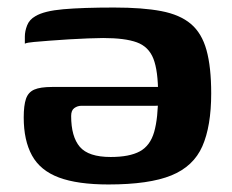

<svg xmlns="http://www.w3.org/2000/svg" viewBox="-20 -486 617 510"><path d="M283 -466Q359 -466 408.5 -456.5Q458 -447 487 -422.5Q516 -398 528.5 -353Q541 -308 541 -238Q541 -151 517.5 -97.5Q494 -44 435 -20Q376 4 268 4Q186 4 136.5 -14.5Q87 -33 65 -73Q43 -113 43 -174Q43 -206 49 -223.5Q55 -241 71 -248Q87 -255 118 -255H437Q437 -234 427.5 -219.5Q418 -205 392 -205H196Q186 -205 177.5 -199Q169 -193 169 -178Q169 -123 192 -96Q215 -69 274 -69Q324 -69 351.5 -84Q379 -99 389.5 -135.5Q400 -172 400 -235Q400 -298 387.5 -330Q375 -362 343.5 -373.5Q312 -385 254 -385Q238 -385 214 -384Q190 -383 163.5 -381.5Q137 -380 112.5 -378Q88 -376 70 -374.5Q52 -373 46 -370V-389Q46 -403 52 -418.5Q58 -434 74 -443Q97 -457 148.5 -461.5Q200 -466 283 -466Z"/></svg>

Font: Genos Thin SemiBold
Style: Regular
Weight: 600
Version: Version 1.010